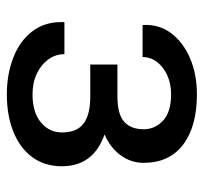

<svg xmlns="http://www.w3.org/2000/svg" viewBox="-37 -540 586 552"><g transform="rotate(90 256.0 -264.0)"><path d="M251 9.3Q193.4 9.3 145.5 -9.3Q97.7 -27.8 69.8 -64.2Q42 -100.6 43.5 -153.3L44.4 -156.2H135.7Q135.7 -131.3 150.4 -110.6Q165 -89.8 191.2 -77.1Q217.3 -64.5 251 -64.5Q303.2 -64.5 332 -88.6Q360.8 -112.8 360.8 -148.9Q360.8 -191.4 335.7 -210.9Q310.5 -230.5 257.3 -230.5H165.5V-308.6H257.3Q308.1 -308.6 329.8 -327.9Q351.6 -347.2 351.6 -383.8Q351.6 -417 326.7 -439.9Q301.8 -462.9 251 -462.9Q220.7 -462.9 196.5 -451.9Q172.4 -440.9 158.2 -422.4Q144 -403.8 144 -380.9H52.7L51.8 -383.8Q49.8 -429.2 75.9 -463.6Q102.1 -498 147.9 -517.6Q193.8 -537.1 251 -537.1Q343.8 -537.1 396 -497.3Q448.2 -457.5 448.2 -383.8Q448.2 -348.1 426.8 -318.4Q405.3 -288.6 366.7 -271.5Q458 -239.3 458 -148.9Q458 -99.6 432.1 -64.2Q406.2 -28.8 359.6 -9.8Q313 9.3 251 9.3Z"/></g></svg>

Font: Roboto Slab LO
Style: Regular
Weight: 400
Designer: Google
Version: Version 2.000